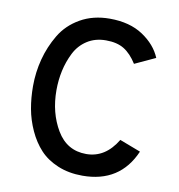

<svg xmlns="http://www.w3.org/2000/svg" viewBox="-81 -786 812 872"><g transform="rotate(10 325.0 -350.0)"><path d="M356 12Q293 12 242.5 -9Q192 -30 159.5 -65Q127 -100 105 -148Q83 -196 74 -246Q65 -296 65 -350Q65 -414 81 -475Q97 -536 129.5 -590.5Q162 -645 220.5 -678.5Q279 -712 356 -712Q448 -712 509 -671.5Q570 -631 594 -573L499 -529Q472 -572 439.5 -592Q407 -612 356 -612Q306 -612 269 -588Q232 -564 212 -524Q192 -484 182.5 -440.5Q173 -397 173 -350Q173 -246 220 -167Q267 -88 356 -88Q444 -88 498 -178L595 -141Q529 12 356 12Z"/></g></svg>

Font: Overpass Light
Style: Bold
Weight: 600
Designer: Delve Withrington, Thomas Jockin
Foundry: Delve Fonts
Version: Version 3.000;DELV;Overpass